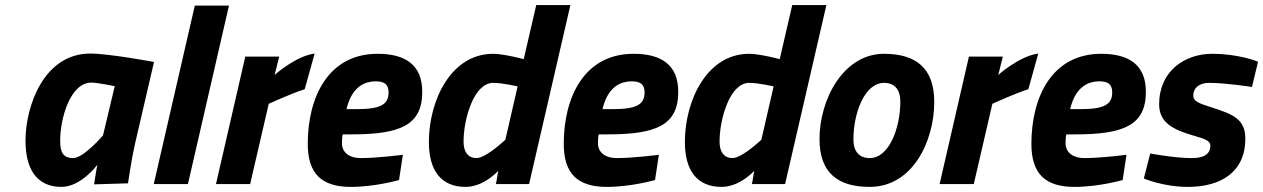

<svg xmlns="http://www.w3.org/2000/svg" viewBox="-20 -722 4954 753"><path d="M338 -398C364 -398 430 -384 430 -384L384 -191C384 -191 308 -102 267 -102C226 -102 216 -127 216 -170C216 -261 257 -398 338 -398ZM221 11C298 11 362 -76 362 -76C358 -59 349 1 349 1L482 -3C482 -3 495 -94 509 -156L584 -479C584 -479 407 -512 334 -512C152 -512 80 -306 80 -170C80 -66 119 11 221 11Z M717 0 878 -700H744L583 0Z M961 0 1034 -315C1034 -315 1126 -357 1175 -372L1214 -512C1139 -502 1057 -428 1057 -428L1075 -500H942L827 0Z M1339 -294C1356 -366 1395 -403 1454 -403C1486 -403 1504 -392 1504 -360C1504 -313 1474 -294 1380 -294H1339ZM1394 -102C1354 -102 1321 -121 1321 -161C1321 -173 1322 -187 1324 -195H1359C1550 -195 1636 -231 1636 -362C1636 -469 1568 -511 1461 -511C1266 -511 1187 -339 1187 -158C1187 -41 1241 11 1356 11C1452 11 1545 -16 1545 -16L1560 -115C1560 -115 1462 -102 1394 -102Z M1962 -174C1962 -174 1886 -102 1849 -102C1813 -102 1798 -130 1798 -166C1798 -257 1839 -397 1914 -397C1952 -397 2010 -383 2010 -383L1962 -174ZM2083 -702 2034 -490C2034 -490 1956 -511 1914 -511C1748 -511 1662 -327 1662 -165C1662 -53 1710 11 1806 11C1878 11 1934 -52 1934 -52L1925 0H2055L2217 -702Z M2343 -294C2360 -366 2399 -403 2458 -403C2490 -403 2508 -392 2508 -360C2508 -313 2478 -294 2384 -294H2343ZM2398 -102C2358 -102 2325 -121 2325 -161C2325 -173 2326 -187 2328 -195H2363C2554 -195 2640 -231 2640 -362C2640 -469 2572 -511 2465 -511C2270 -511 2191 -339 2191 -158C2191 -41 2245 11 2360 11C2456 11 2549 -16 2549 -16L2564 -115C2564 -115 2466 -102 2398 -102Z M2966 -174C2966 -174 2890 -102 2853 -102C2817 -102 2802 -130 2802 -166C2802 -257 2843 -397 2918 -397C2956 -397 3014 -383 3014 -383L2966 -174ZM3087 -702 3038 -490C3038 -490 2960 -511 2918 -511C2752 -511 2666 -327 2666 -165C2666 -53 2714 11 2810 11C2882 11 2938 -52 2938 -52L2929 0H3059L3221 -702Z M3391 -102C3349 -102 3327 -129 3327 -175C3327 -279 3371 -397 3447 -397C3489 -397 3511 -370 3511 -324C3511 -220 3467 -102 3391 -102ZM3447 -511C3287 -511 3194 -331 3194 -177C3194 -43 3267 11 3391 11C3559 11 3644 -168 3644 -322C3644 -456 3571 -511 3447 -511Z M3799 0 3872 -315C3872 -315 3964 -357 4013 -372L4052 -512C3977 -502 3895 -428 3895 -428L3913 -500H3780L3665 0Z M4177 -294C4194 -366 4233 -403 4292 -403C4324 -403 4342 -392 4342 -360C4342 -313 4312 -294 4218 -294H4177ZM4232 -102C4192 -102 4159 -121 4159 -161C4159 -173 4160 -187 4162 -195H4197C4388 -195 4474 -231 4474 -362C4474 -469 4406 -511 4299 -511C4104 -511 4025 -339 4025 -158C4025 -41 4079 11 4194 11C4290 11 4383 -16 4383 -16L4398 -115C4398 -115 4300 -102 4232 -102Z M4914 -480C4914 -480 4840 -511 4734 -511C4626 -511 4526 -443 4526 -313C4526 -241 4580 -213 4665 -189C4707 -177 4727 -169 4727 -151C4727 -123 4709 -102 4654 -102C4587 -102 4491 -120 4491 -120L4466 -22C4466 -22 4542 11 4639 11C4769 11 4864 -48 4864 -178C4864 -255 4816 -274 4731 -301C4677 -318 4660 -326 4660 -348C4660 -375 4681 -397 4722 -397C4787 -397 4890 -381 4890 -381L4914 -480Z"/></svg>

Font: RazerF5
Style: Bold Italic
Weight: 700
Foundry: Razer Inc.
Version: Version 2